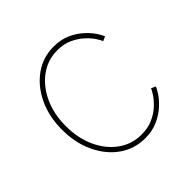

<svg xmlns="http://www.w3.org/2000/svg" viewBox="-148 -682 824 824"><g transform="rotate(-45 264.0 -270.5)"><path d="M284.7 7.8Q220.2 7.8 168.9 -28.3Q117.7 -64.5 87.9 -127.4Q58.1 -190.4 58.1 -270.5Q58.1 -350.6 87.9 -413.3Q117.7 -476.1 168.9 -512.5Q220.2 -548.8 284.7 -548.8Q329.1 -548.8 362.8 -533.2Q396.5 -517.6 419.9 -495.6Q443.4 -473.6 456.3 -453.4Q469.2 -433.1 472.2 -423.8L452.1 -414.6Q449.2 -422.9 437.5 -441.2Q425.8 -459.5 404.8 -479Q383.8 -498.5 354 -512.5Q324.2 -526.4 284.7 -526.4Q227.1 -526.4 180.9 -493.2Q134.8 -460 107.7 -402.3Q80.6 -344.7 80.6 -270.5Q80.6 -195.8 107.7 -137.9Q134.8 -80.1 180.9 -47.4Q227.1 -14.6 284.7 -14.6Q324.2 -14.6 354.7 -28.3Q385.3 -42 406.2 -61.8Q427.2 -81.5 439.2 -99.9Q451.2 -118.2 454.1 -126.5L474.1 -117.7Q471.2 -107.9 458 -87.6Q444.8 -67.4 421.1 -45.4Q397.5 -23.4 363.3 -7.8Q329.1 7.8 284.7 7.8Z"/></g></svg>

Font: Inter 17pt Thin
Style: Regular
Weight: 250
Version: Version 4.001;git-66647c0bb